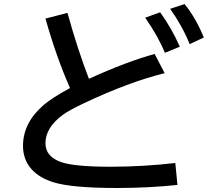

<svg xmlns="http://www.w3.org/2000/svg" viewBox="-20 -894 1039 953"><path d="M860.8 23.9Q716.3 39.1 562 39.1Q334.5 39.1 243.7 10.3Q177.2 -10.7 138.2 -52.2Q94.2 -100.6 94.2 -169.9Q94.2 -284.7 196.8 -373Q237.8 -408.2 327.6 -457Q260.3 -608.4 205.6 -801.8L314.9 -830.1Q364.7 -649.9 421.4 -502.9Q611.8 -589.4 747.6 -626L797.4 -530.8Q621.6 -487.8 397 -381.8Q322.8 -346.7 293.5 -325.2Q205.6 -261.2 205.6 -183.1Q205.6 -115.2 286.6 -88.4Q354 -66.4 527.8 -66.4Q689 -66.4 850.1 -85ZM798.3 -631.8Q766.1 -711.9 700.7 -806.2L774.9 -833Q832.5 -753.4 872.6 -662.1ZM921.4 -674.8Q886.2 -763.2 824.7 -850.1L896 -874Q951.7 -805.7 991.7 -708Z"/></svg>

Font: UDEV Gothic 35
Style: Bold
Weight: 700
Version: v2.1.0; ttfautohint (v1.8.4.7-5d5b-dirty) -l 6 -r 45 -G 200 